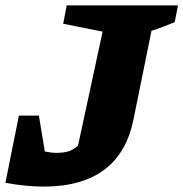

<svg xmlns="http://www.w3.org/2000/svg" viewBox="-58 -677 679 711"><path d="M-38 0 12 -249H86L108 -116Q131 -111 151 -111Q177 -111 195.5 -116.5Q214 -122 231 -138L322 -560L176 -589L189 -657H601L589 -595Q571 -588 547.5 -578.5Q524 -569 503 -563L437 -238Q388 14 103 14Q71 14 36 10.5Q1 7 -38 0Z"/></svg>

Font: Piazzolla ExtraBold
Style: Italic
Weight: 800
Italic angle: -11.3°
Designer: Juan Pablo del Peral
Foundry: Huerta Tipografica
Version: Version 1.330